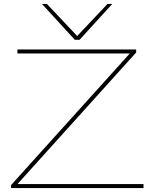

<svg xmlns="http://www.w3.org/2000/svg" viewBox="-20 -950 774 970"><path d="M36 0V-15L634 -678V-680H68V-700H668V-685L70 -22V-20H705V0ZM547 -930 382 -749H358L192 -930H217L370 -768L523 -930Z"/></svg>

Font: Georama Extended Thin
Style: Regular
Weight: 100
Width: 7
Designer: Jean-Baptiste Levee
Foundry: Production Type
Version: Version 1.000